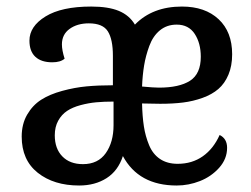

<svg xmlns="http://www.w3.org/2000/svg" viewBox="-20 -550 774 592"><path d="M657.2 -133.8Q680.2 -122.6 680.2 -94.2Q680.2 -60.1 655.8 -32.7Q631.3 -5.4 596.4 8.3Q561.5 22 524.9 22Q407.7 22 358.9 -68.8Q344.2 -23.4 308.6 -0.7Q272.9 22 224.1 22Q146 22 96.4 -17.3Q46.9 -56.6 46.9 -128.9Q46.9 -167.5 63.7 -196.5Q80.6 -225.6 106.9 -242.4Q133.3 -259.3 171.9 -269.8Q210.4 -280.3 247.1 -283.7Q283.7 -287.1 328.1 -287.1V-377.9Q328.1 -428.7 312.5 -453.4Q296.9 -478 253.9 -478Q218.3 -478 194.6 -460.9Q170.9 -443.8 170.9 -413.1Q170.9 -395 179.2 -369.1Q166.5 -357.9 141.1 -357.9Q107.4 -357.9 89.1 -374.8Q70.8 -391.6 70.8 -424.8Q70.8 -468.8 120.4 -499.3Q169.9 -529.8 261.2 -529.8Q314 -529.8 346.4 -516.4Q378.9 -502.9 396 -474.1Q450.2 -529.8 541 -529.8Q612.3 -529.8 654.1 -490.7Q695.8 -451.7 695.8 -382.8Q695.8 -346.7 684.3 -319.6Q672.9 -292.5 653.3 -275.6Q633.8 -258.8 604.7 -248.3Q575.7 -237.8 544.4 -233.9Q513.2 -230 474.1 -230Q464.8 -230 444.3 -230.5Q423.8 -231 418 -231Q418.9 -190.9 423.6 -160.6Q428.2 -130.4 439.7 -102.5Q451.2 -74.7 473.4 -59.8Q495.6 -44.9 527.8 -44.9Q572.3 -44.9 605.2 -68.1Q638.2 -91.3 657.2 -133.8ZM524.9 -474.1Q494.6 -474.1 473.1 -456.5Q451.7 -439 440.4 -408.4Q429.2 -377.9 424.3 -347.9Q419.4 -317.9 418 -283.2Q454.6 -279.8 470.2 -279.8Q532.7 -279.8 565.9 -301Q599.1 -322.3 599.1 -375Q599.1 -417 580.3 -445.6Q561.5 -474.1 524.9 -474.1ZM330.1 -236.8Q300.8 -236.8 276.9 -234.6Q252.9 -232.4 228.3 -225.8Q203.6 -219.2 186.8 -208Q169.9 -196.8 159.4 -177.7Q148.9 -158.7 148.9 -132.8Q148.9 -91.8 172.1 -67.9Q195.3 -43.9 235.8 -43.9Q282.2 -43.9 306.2 -77.9Q330.1 -111.8 330.1 -164.1Z"/></svg>

Font: Sansita Light
Style: Regular
Weight: 300
Designer: Pablo Cosgaya
Foundry: Omnibus-Type
Version: Version 1.006;hotconv 1.0.109;makeotfexe 2.5.65596